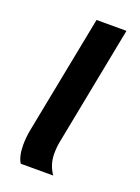

<svg xmlns="http://www.w3.org/2000/svg" viewBox="-109 -579 458 630"><g transform="rotate(20 120.5 -264.0)"><path d="M136.7 -68.8Q136.7 -30.8 158.2 0H44.9Q38.6 -9.3 34.9 -24.9Q31.2 -40.5 31.2 -61Q31.2 -87.4 36.6 -115.2L117.2 -528.3H221.7L140.6 -110.8Q136.7 -90.8 136.7 -68.8Z"/></g></svg>

Font: Arimo Medium
Style: Italic
Weight: 500
Italic angle: -12°
Designer: Steve Matteson
Foundry: Monotype Imaging Inc.
Version: Version 1.33